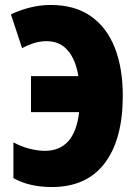

<svg xmlns="http://www.w3.org/2000/svg" viewBox="-20 -744 550 774"><path d="M189 10Q98 10 34 -26V-170Q66 -153 99 -144.5Q132 -136 161 -136Q281 -136 299 -292H105V-437H296Q285 -504 253 -541Q221 -578 168 -578Q140 -578 114.5 -569.5Q89 -561 69 -550L24 -686Q59 -703 100.5 -713.5Q142 -724 184 -724Q282 -724 346.5 -678.5Q411 -633 443 -551Q475 -469 475 -358Q475 -182 402 -86Q329 10 189 10Z"/></svg>

Font: Noto Sans ExtraCondensed Black
Style: Regular
Weight: 900
Width: 2
Designer: Monotype Design Team
Foundry: Monotype Imaging Inc.
Version: Version 2.013; ttfautohint (v1.8.4.7-5d5b)